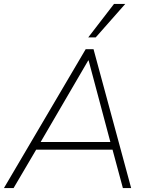

<svg xmlns="http://www.w3.org/2000/svg" viewBox="-23 -955 759 975"><path d="M-3 0 412 -705H452L643 0H601L546 -204L570 -195H134L166 -204L46 0ZM425 -648 180 -228 157 -234H559L539 -228L427 -648ZM425 -765 556 -935H613L463 -765Z"/></svg>

Font: Nunito Sans 12pt ExtraLight
Style: Italic
Weight: 200
Italic angle: -9°
Designer: Vernon Adams
Foundry: Vernon Adams
Version: Version 3.101;gftools[0.9.27]